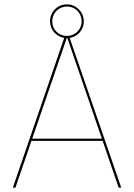

<svg xmlns="http://www.w3.org/2000/svg" viewBox="-20 -862 616 882"><path d="M275 -688Q247 -692.5 228.5 -713.8Q210 -735 210 -764Q210 -785.5 220.2 -803.5Q230.5 -821.5 248.5 -831.8Q266.5 -842 288 -842Q308.5 -842 326.2 -831.5Q344 -821 354.5 -803Q365 -785 365 -764Q365 -735 346.5 -713.5Q328 -692 300 -688L537 0H525L451.5 -215H124.5L51 0H39ZM448 -225 289.5 -687H288H286.5L128 -225ZM288 -697Q306 -697 321.5 -706Q337 -715 346 -730.5Q355 -746 355 -764Q355 -782.5 346 -798.2Q337 -814 321.5 -823Q306 -832 288 -832Q269.5 -832 253.8 -823Q238 -814 229 -798.2Q220 -782.5 220 -764Q220 -735.5 239.5 -716.2Q259 -697 288 -697Z"/></svg>

Font: HK Grotesk Thin
Style: Regular
Weight: 100
Designer: Alfredo Marco Pradil
Foundry: Hanken Design Co.
Version: Version 3.001